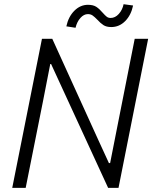

<svg xmlns="http://www.w3.org/2000/svg" viewBox="-20 -907 735 927"><path d="M182.6 -719.7H232.4L455.6 -229L505.9 -119.6H511.7L547.9 -303.2L630.4 -719.7H695.3L552.2 0H502L226.6 -598.1H222.7L188 -420.4L104 0H39.1ZM404.8 -883.8Q430.2 -883.8 445.3 -873.8Q460.4 -863.8 476.1 -845.2Q487.8 -832 495.4 -826.2Q502.9 -820.3 514.2 -820.3Q536.1 -820.3 553.7 -839.8Q571.3 -859.4 576.7 -886.7L622.6 -880.4Q612.8 -833.5 584.2 -804.9Q555.7 -776.4 517.1 -776.4Q494.1 -776.4 479.7 -785.6Q465.3 -794.9 449.7 -812Q436.5 -825.7 427 -832.3Q417.5 -838.9 404.3 -838.9Q384.8 -838.9 368.2 -820.3Q351.6 -801.8 344.7 -772.9L300.3 -779.8Q310.5 -826.7 339.1 -855.2Q367.7 -883.8 404.8 -883.8Z"/></svg>

Font: Reddit Sans Chocolate Light
Style: Italic
Weight: 300
Italic angle: -11.25°
Designer: Stephen Hutchings
Version: Version 1.013